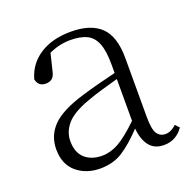

<svg xmlns="http://www.w3.org/2000/svg" viewBox="-101 -625 748 742"><g transform="rotate(-20 273.0 -254.0)"><path d="M453.1 13.2Q414.6 13.2 394 -12.7Q373.5 -38.6 369.1 -85Q322.3 -35.6 283.2 -10.7Q244.1 14.2 190.9 14.2Q133.3 14.2 94.2 -18.8Q55.2 -51.8 55.2 -113.8Q55.2 -169.4 93.5 -208.7Q131.8 -248 225.1 -275.9Q260.3 -286.6 296.9 -296.1Q333.5 -305.7 368.2 -314V-350.1Q368.2 -406.7 355.2 -437.5Q342.3 -468.3 316.2 -480.2Q290 -492.2 250 -492.2Q205.1 -492.2 162.1 -472.2L145 -401.9Q140.6 -381.8 130.6 -374Q120.6 -366.2 105 -366.2Q74.2 -366.2 67.9 -397Q84.5 -456.1 135.5 -489Q186.5 -522 263.2 -522Q344.7 -522 385.7 -482.7Q426.8 -443.4 426.8 -354V-112.8Q426.8 -61 438.7 -43Q450.7 -24.9 473.1 -24.9Q495.6 -24.9 518.1 -45.9L533.2 -29.8Q503.4 13.2 453.1 13.2ZM368.2 -117.2V-289.1Q334.5 -279.8 300.8 -270Q267.1 -260.3 236.8 -249Q170.4 -225.1 143.8 -193.8Q117.2 -162.6 117.2 -125Q117.2 -77.6 144 -53.7Q170.9 -29.8 214.8 -29.8Q248.5 -29.8 282.5 -48.6Q316.4 -67.4 368.2 -117.2Z"/></g></svg>

Font: Source Han Serif TW ExtraLight
Style: Regular
Weight: 250
Designer: Ryoko NISHIZUKA Ë•øÂ°öÊ∂ºÂ≠ê (kana & ideographs); Frank Grie√ühammer (Latin, Greek & Cyrillic); Wenlong ZHANG Âº†ÊñáÈæô 
Foundry: Adobe
Version: Version 2.003;hotconv 1.1.1;makeotfexe 2.6.0